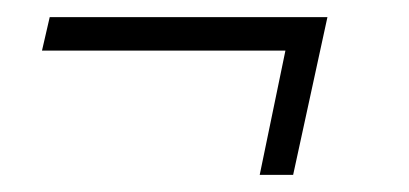

<svg xmlns="http://www.w3.org/2000/svg" viewBox="-20 -294 477 224"><path d="M283 -90 313 -235H29L38 -274H362L322 -90Z"/></svg>

Font: Saira Ultra Condensed ExLight
Style: Italic
Weight: 200
Width: 1
Italic angle: -12°
Designer: Hector Gatti with collaboration of the Omnibus-Type team
Foundry: Omnibus-Type
Version: Version 1.001; ttfautohint (v1.8)